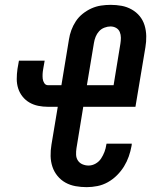

<svg xmlns="http://www.w3.org/2000/svg" viewBox="-20 -763 640 791"><path d="M337 8Q314 8 291.5 4Q269 0 250 -10.5Q231 -21 217 -38Q203 -55 196 -76Q189 -97 188.5 -120Q188 -143 192 -167L218 -323H178Q157 -323 137.5 -327Q118 -331 101.5 -340.5Q85 -350 73 -365Q61 -380 55 -398.5Q49 -417 49 -437.5Q49 -458 52 -479L58 -513H164L158 -479Q156 -468 155.5 -458Q155 -448 156 -438.5Q157 -429 162.5 -420.5Q168 -412 178 -412H233L264 -600Q267 -620 274 -639Q281 -658 292.5 -675.5Q304 -693 321 -706.5Q338 -720 357 -728.5Q376 -737 396 -740Q416 -743 436 -743Q459 -743 481 -739Q503 -735 522.5 -724Q542 -713 555.5 -696.5Q569 -680 575.5 -659Q582 -638 582.5 -614.5Q583 -591 579 -568L538 -323H323L295 -152Q293 -139 293.5 -125.5Q294 -112 301 -101.5Q308 -91 320 -86Q332 -81 345 -81Q360 -81 374 -89Q388 -97 396.5 -110Q405 -123 410.5 -137.5Q416 -152 418 -167L419 -171H523L522 -162Q518 -140 510.5 -118.5Q503 -97 491 -77.5Q479 -58 462 -41Q445 -24 424.5 -12.5Q404 -1 381.5 3.5Q359 8 337 8ZM338 -412H448L476 -583Q478 -595 478 -607.5Q478 -620 473.5 -631Q469 -642 458.5 -648Q448 -654 435 -654Q423 -654 410 -649Q397 -644 388 -634Q379 -624 374 -611.5Q369 -599 367 -586Z"/></svg>

Font: Iosevka HT Extended
Style: Bold Italic
Weight: 700
Width: 7
Italic angle: -9°
Monospace: yes
Designer: Belleve Invis
Foundry: Belleve Invis
Version: Version 32.3.0; ttfautohint (v1.8.4)